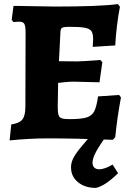

<svg xmlns="http://www.w3.org/2000/svg" viewBox="-20 -676 639 938"><path d="M571 -200Q553 -105 543 -6L531 7Q351 0 216 0Q125 0 27 10L35 -68Q75 -74 89.5 -92.5Q104 -111 104 -155L105 -516Q105 -548 99 -559Q93 -570 75 -570Q60 -570 46 -568L37 -579L46 -647H68Q227 -644 250 -644Q468 -644 556 -656L566 -643Q558 -604 551.5 -550Q545 -496 543 -454L433 -447L435 -485Q435 -512 426.5 -524Q418 -536 394.5 -540.5Q371 -545 320 -545Q291 -545 283 -540Q275 -535 275 -515L268 -377L357 -376Q381 -376 470 -383L480 -372L466 -274Q367 -277 340 -277Q319 -277 295 -274.5Q271 -272 264 -271L262 -154Q262 -126 266 -114Q270 -102 281.5 -98Q293 -94 320 -94Q376 -94 402.5 -102Q429 -110 440.5 -132.5Q452 -155 459 -205L562 -212ZM327 142Q327 121 336 101Q345 81 370 49.5Q395 18 450 -42H520Q468 31 450 64Q432 97 432 119Q432 134 440.5 142.5Q449 151 465 151Q479 151 496.5 144.5Q514 138 530 128L557 170Q493 233 448 242Q395 242 361 214Q327 186 327 142Z"/></svg>

Font: Alegreya ExtraBold
Style: Regular
Weight: 800
Designer: Juan Pablo del Peral
Foundry: Huerta Tipografica
Version: Version 2.007; ttfautohint (v1.6)